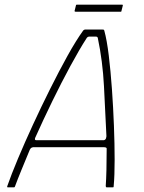

<svg xmlns="http://www.w3.org/2000/svg" viewBox="-20 -799 615 819"><path d="M14 0Q11 0 10.5 -1Q10 -2 11 -5Q28 -54 56.5 -122Q85 -190 120.5 -267Q156 -344 194 -420Q232 -496 268 -561Q304 -626 335 -669Q337 -671 339 -672Q341 -673 343 -673H417Q420 -673 422 -672.5Q424 -672 425 -668Q436 -628 444 -562Q452 -496 457.5 -418.5Q463 -341 466 -262.5Q469 -184 469 -117Q469 -50 465 -6Q465 -2 464.5 -1Q464 0 461 0H435Q433 0 432.5 -1Q432 -2 431 -5Q433 -34 434 -74Q435 -114 435 -162Q436 -167 433 -169Q430 -171 424 -171H121Q116 -170 113 -168Q110 -166 107 -160Q88 -114 71.5 -74Q55 -34 44 -4Q43 -2 42.5 -1Q42 0 39 0ZM135 -201H423Q426 -201 429.5 -204.5Q433 -208 434 -218Q429 -325 423.5 -431.5Q418 -538 397 -638Q395 -643 388 -643H362Q354 -643 350 -637Q319 -589 280.5 -518Q242 -447 203 -367Q164 -287 130 -211Q129 -209 129 -205Q129 -201 135 -201ZM498 -752Q498 -751 497.5 -750Q497 -749 495 -749H302Q300 -749 299 -750Q298 -751 298 -752L304 -776Q304 -778 305 -778.5Q306 -779 308 -779H501Q503 -779 503.5 -778.5Q504 -778 504 -776Z"/></svg>

Font: Glory Thin
Style: Italic
Weight: 100
Italic angle: -12°
Designer: Robert Leuschke
Foundry: Robert Leuschke
Version: Version 1.011